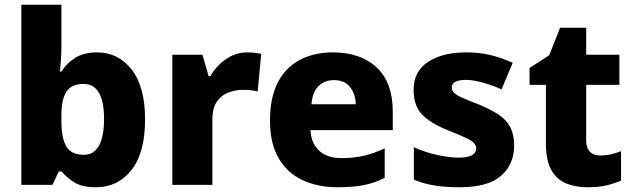

<svg xmlns="http://www.w3.org/2000/svg" viewBox="-20 -780 2669 810"><path d="M239 -585Q239 -555 237 -527.5Q235 -500 233 -478H239Q260 -512 296.5 -535.5Q333 -559 390 -559Q479 -559 535.5 -486.5Q592 -414 592 -276Q592 -135 534.5 -62.5Q477 10 385 10Q326 10 293 -11Q260 -32 239 -57H228L201 0H70V-760H239ZM332 -426Q282 -426 260.5 -393.5Q239 -361 239 -292V-270Q239 -198 259.5 -162.5Q280 -127 334 -127Q376 -127 397.5 -165.5Q419 -204 419 -278Q419 -426 332 -426Z M1023 -559Q1039 -559 1056 -557Q1073 -555 1082 -553L1067 -394Q1056 -397 1041.5 -399Q1027 -401 1003 -401Q975 -401 945.5 -390.5Q916 -380 896 -353Q876 -326 876 -275V0H707V-549H834L860 -459H868Q891 -501 932.5 -530Q974 -559 1023 -559Z M1384 -559Q1501 -559 1569 -495.5Q1637 -432 1637 -309V-231H1290Q1292 -177 1325.5 -145Q1359 -113 1422 -113Q1473 -113 1515.5 -123Q1558 -133 1603 -154V-30Q1563 -9 1517 0.5Q1471 10 1403 10Q1321 10 1256.5 -20Q1192 -50 1155.5 -112.5Q1119 -175 1119 -271Q1119 -368 1152 -432Q1185 -496 1245 -527.5Q1305 -559 1384 -559ZM1389 -442Q1349 -442 1323.5 -416.5Q1298 -391 1294 -340H1481Q1480 -383 1457 -412.5Q1434 -442 1389 -442Z M2149 -165Q2149 -87 2094 -38.5Q2039 10 1919 10Q1861 10 1815.5 3Q1770 -4 1726 -22V-159Q1774 -137 1826 -126Q1878 -115 1913 -115Q1953 -115 1971 -125Q1989 -135 1989 -153Q1989 -167 1978.5 -177.5Q1968 -188 1942 -200Q1916 -212 1868 -231Q1797 -260 1761 -296.5Q1725 -333 1725 -401Q1725 -479 1786 -519Q1847 -559 1947 -559Q2001 -559 2048 -548Q2095 -537 2143 -515L2096 -403Q2056 -421 2015 -432Q1974 -443 1947 -443Q1886 -443 1886 -411Q1886 -398 1895.5 -388.5Q1905 -379 1930.5 -367.5Q1956 -356 2003 -338Q2051 -318 2083.5 -296.5Q2116 -275 2132.5 -244Q2149 -213 2149 -165Z M2511 -124Q2536 -124 2557.5 -129Q2579 -134 2600 -142V-18Q2572 -6 2539 2Q2506 10 2459 10Q2407 10 2367.5 -6.5Q2328 -23 2305.5 -63.5Q2283 -104 2283 -176V-422H2214V-493L2297 -547L2343 -663H2453V-549H2593V-422H2453V-187Q2453 -156 2468.5 -140Q2484 -124 2511 -124Z"/></svg>

Font: Noto Sans Syriac ExtraBold
Style: Regular
Weight: 800
Designer: Patrick Giasson and the Monotype Design Team
Foundry: Monotype Imaging Inc.
Version: Version 3.000; ttfautohint (v1.8.4.7-5d5b)